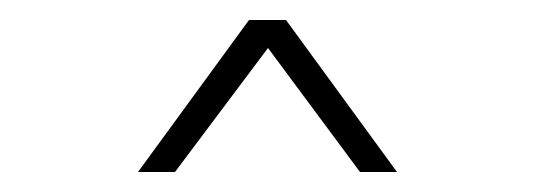

<svg xmlns="http://www.w3.org/2000/svg" viewBox="-20 -760 535 192"><path d="M118 -588 229 -740H266L377 -588H340L248 -712L155 -588Z"/></svg>

Font: Be Vietnam Pro Thin
Style: Regular
Weight: 100
Designer: Lam Bao, Tony Le, Vietanh Nguyen
Foundry: Yellow Type Foundry
Version: Version 1.002; ttfautohint (v1.8.3)